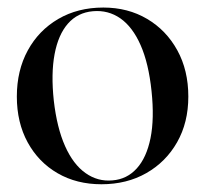

<svg xmlns="http://www.w3.org/2000/svg" viewBox="-20 -466 530 496"><path d="M247 -446.5Q310.5 -446.5 360 -417.2Q409.5 -388 438 -336.2Q466.5 -284.5 466.5 -216.5Q466.5 -149.5 437.5 -98.5Q408.5 -47.5 358 -18.8Q307.5 10 242 10Q178 10 128.8 -18.5Q79.5 -47 51.5 -98.2Q23.5 -149.5 23.5 -216.5Q23.5 -284 51.8 -335.8Q80 -387.5 130.5 -417Q181 -446.5 247 -446.5ZM270.5 0Q308 -3 333.2 -30.8Q358.5 -58.5 368.8 -109Q379 -159.5 371.5 -230.5Q364 -302.5 343.2 -349.5Q322.5 -396.5 291 -418.5Q259.5 -440.5 220 -437Q180.5 -433.5 155.5 -405Q130.5 -376.5 121 -326Q111.5 -275.5 119 -206Q127 -136 148 -88.8Q169 -41.5 200.8 -19Q232.5 3.5 270.5 0Z"/></svg>

Font: Fraunces 96pt
Style: Regular
Weight: 400
Version: Version 1.000;[b76b70a41]